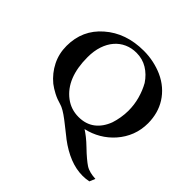

<svg xmlns="http://www.w3.org/2000/svg" viewBox="-222 -889 1338 1338"><g transform="rotate(45 447.0 -220.0)"><path d="M213.9 -369.6Q213.9 -163.6 332.5 -73.7Q390.1 -30.3 463.9 -30.3Q535.2 -30.3 583.7 -67.1Q632.3 -104 657.7 -171.9Q667.5 -201.2 673.6 -237.3Q679.7 -273.4 679.7 -307.1Q679.7 -366.2 664.3 -421.6Q648.9 -477.1 622.6 -523.9Q588.9 -574.7 541 -603.8Q493.2 -632.8 434.1 -632.8Q385.7 -632.8 345.5 -614.7Q305.2 -596.7 275.9 -562.7Q246.6 -528.8 230.2 -480Q213.9 -431.2 213.9 -369.6ZM835 233.4Q821.3 236.3 806.4 238Q791.5 239.7 774.9 239.7Q710.4 239.7 645.5 213.9Q580.6 188 515.1 138.7Q512.2 136.2 503.7 129.4Q495.1 122.6 483.9 113.8Q472.7 105 460.2 95Q447.8 85 436.3 76.2Q424.8 67.4 416.3 60.5Q407.7 53.7 404.3 51.3Q375.5 29.3 351.8 15.4Q328.1 1.5 311 -2.9Q271.5 -13.7 237.3 -31.5Q203.1 -49.3 176.3 -69.8Q119.1 -117.2 86.9 -181.6Q54.7 -246.1 54.7 -321.8Q54.7 -478.5 169.4 -577.6Q284.7 -678.7 460.4 -678.7Q510.7 -678.7 558.1 -668.5Q605.5 -658.2 646.5 -640.1Q693.8 -618.7 729.7 -587.6Q765.6 -556.6 790.5 -517.1Q837.4 -442.4 838.4 -343.3Q838.4 -277.8 816.7 -221.4Q794.9 -165 753.4 -117.7Q713.9 -73.2 663.6 -43.7Q613.3 -14.2 553.7 -0.5Q573.7 12.2 598.6 31.7Q623.5 51.3 653.8 80.6Q686 111.8 711.2 132.8Q736.3 153.8 753.4 165Q772.9 177.7 798.8 184.1Q824.7 190.4 852.5 191.4Z"/></g></svg>

Font: XB Niloofar
Style: Bold
Weight: 700
Designer: Behnam
Foundry: Irmug
Version: Version 7.201 2008